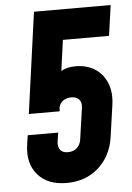

<svg xmlns="http://www.w3.org/2000/svg" viewBox="-54 -791 581 848"><g transform="rotate(-5 236.5 -367.0)"><path d="M207.5 16Q123 16 79.2 -35Q35.5 -86 48 -169L54 -209H189L183 -169Q180 -148 190 -133.5Q200 -119 225 -119Q249 -119 264.2 -132.8Q279.5 -146.5 283 -169L303 -309Q306.5 -331.5 295 -345.2Q283.5 -359 260 -359Q236 -359 220 -345.2Q204 -331.5 204 -309V-302H67L129 -750H469L450 -615H245.5L226.5 -479Q252.5 -494 291 -494Q340.5 -494 376.5 -471Q412.5 -448 429.2 -406.2Q446 -364.5 438 -309L418 -169Q406 -86 349.2 -35Q292.5 16 207.5 16Z"/></g></svg>

Font: Mohave
Style: Bold Italic
Weight: 700
Italic angle: -8°
Designer: Gumpita Rahayu
Foundry: Tokotype
Version: Version 2.003; ttfautohint (v1.8.3)